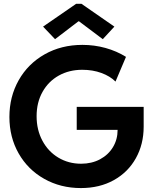

<svg xmlns="http://www.w3.org/2000/svg" viewBox="-20 -958 792 986"><path d="M28.3 -357.4Q28.3 -461.4 75.9 -545.9Q123.5 -630.4 209.2 -679Q294.9 -727.5 403.3 -727.5Q464.4 -727.5 521.7 -711.7Q579.1 -695.8 627 -666L573.2 -539.1Q545.4 -566.9 500.7 -583.3Q456.1 -599.6 402.3 -599.6Q335.4 -599.6 282.2 -570.1Q229 -540.5 198.5 -486.3Q168 -432.1 168 -361.3Q168 -291 197.8 -235.4Q227.5 -179.7 279.8 -148.4Q332 -117.2 396.5 -117.2Q451.2 -117.2 493.9 -140.1Q536.6 -163.1 560.3 -202.6Q584 -242.2 584 -291H374V-409.2H717.8V-307.6Q717.8 -217.3 677.7 -145.5Q637.7 -73.7 564.7 -33Q491.7 7.8 395.5 7.8Q291 7.8 207 -39.6Q123 -86.9 75.7 -170.2Q28.3 -253.4 28.3 -357.4ZM201.2 -821.3 371.1 -938.5H398.4L567.4 -821.3L507.8 -756.8L385.7 -848.6H382.8L262.7 -756.8Z"/></svg>

Font: Reddit Sans Chocolate
Style: Bold
Weight: 700
Designer: Stephen Hutchings
Foundry: Reddit
Version: Version 1.011